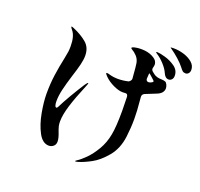

<svg xmlns="http://www.w3.org/2000/svg" viewBox="-151 -1030 1302 1247"><g transform="rotate(20 500.0 -406.5)"><path d="M998 -768Q998 -752 989.5 -743Q981 -734 970 -734Q957 -734 949 -740.5Q941 -747 931 -761Q914 -783 886 -808Q858 -833 832 -851Q828 -854 825.5 -855.5Q823 -857 822 -858Q822 -861 842 -861Q878 -861 914 -850Q950 -839 974 -818Q998 -797 998 -768ZM910 -695Q910 -678 901 -668.5Q892 -659 880 -659Q856 -659 843 -690Q832 -716 806 -744.5Q780 -773 753 -790Q744 -796 744 -798Q744 -801 752 -801Q767 -801 805.5 -790.5Q844 -780 877 -756.5Q910 -733 910 -695ZM878 -623Q884 -609 884 -599Q884 -563 838 -546L766 -517Q749 -509 750 -492L752 -466Q759 -396 759 -342Q759 -281 751 -217Q740 -131 692.5 -74.5Q645 -18 596.5 8Q548 34 514 44Q502 48 495 48Q491 48 491 46Q491 44 503 36Q524 23 555.5 -8.5Q587 -40 616 -89Q645 -138 656 -198Q667 -253 667 -365Q667 -397 665 -461Q663 -480 650 -480L628 -479Q601 -479 563.5 -496.5Q526 -514 501 -539Q486 -554 486 -559Q486 -562 491 -562Q497 -562 507 -559Q537 -550 570 -550Q605 -550 642 -559Q659 -571 658 -584Q651 -676 648 -688Q643 -715 625.5 -733.5Q608 -752 591 -761Q583 -766 583 -769Q583 -777 617 -782Q628 -784 648 -784Q691 -784 722.5 -768.5Q754 -753 760 -734Q763 -725 763 -719Q763 -711 760 -700Q758 -692 758 -690Q758 -680 767 -672Q781 -660 791 -654Q807 -646 821.5 -645Q836 -644 838 -644Q855 -643 863.5 -639.5Q872 -636 878 -623ZM399 -457Q399 -452 390 -431Q352 -341 331.5 -274.5Q311 -208 311 -162Q311 -145 314 -131Q316 -122 320 -110.5Q324 -99 326 -94Q341 -57 341 -33Q341 -12 327 -0.5Q313 11 296 11Q252 11 223 -43.5Q194 -98 180.5 -172Q167 -246 167 -302Q167 -370 175.5 -431.5Q184 -493 198 -557L207 -607Q209 -621 209 -645Q209 -713 182 -746Q170 -760 170 -765Q170 -767 172 -767Q177 -767 190 -761Q244 -738 281.5 -706.5Q319 -675 319 -618Q319 -592 310.5 -556.5Q302 -521 285 -469Q265 -405 254.5 -360Q244 -315 244 -278Q244 -261 247.5 -249.5Q251 -238 258 -238Q263 -238 268 -248Q286 -285 318.5 -340.5Q351 -396 379 -439Q392 -459 398 -459Q399 -459 399 -457ZM793 -614Q793 -617 786 -623L773 -635Q764 -644 756.5 -649.5Q749 -655 748 -653V-647Q746 -625 746 -616Q746 -608 750.5 -603Q755 -598 763 -598Q770 -598 777 -601L783 -604Q793 -608 793 -614Z"/></g></svg>

Font: Shippori Antique B1
Style: Regular
Weight: 400
Designer: FONTDASU
Foundry: FONTDASU / Google Inc. / but / Adobe
Version: Version 2.001